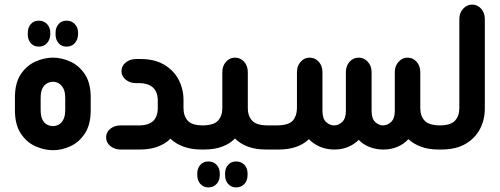

<svg xmlns="http://www.w3.org/2000/svg" viewBox="-20 -651 2179 836"><path d="M149 -448Q127 -448 114 -463Q101 -478 101 -501V-508Q101 -531 114 -546Q127 -561 149 -561Q171 -561 185 -546Q199 -531 199 -508V-501Q198 -478 184.5 -463Q171 -448 149 -448ZM270 -448Q248 -448 235 -463Q222 -478 222 -501V-508Q222 -531 235 -546Q248 -561 270 -561Q292 -561 306 -546Q320 -531 320 -508V-501Q319 -478 305.5 -463Q292 -448 270 -448ZM211 3Q172 3 133.5 -14.5Q95 -32 70 -70.5Q45 -109 45 -171V-226Q45 -289 70 -327Q95 -365 133.5 -382.5Q172 -400 211 -400Q249 -400 287 -382.5Q325 -365 350 -327Q375 -289 375 -226V-171Q375 -109 350 -70.5Q325 -32 287 -14.5Q249 3 211 3ZM211 -102Q223 -102 235 -108Q247 -114 255.5 -129.5Q264 -145 264 -173V-223Q264 -252 255.5 -267Q247 -282 235 -288.5Q223 -295 211 -295Q198 -295 185.5 -288.5Q173 -282 165 -267Q157 -252 157 -223V-173Q157 -145 165 -129.5Q173 -114 185.5 -108Q198 -102 211 -102Z M869 -105V0H856Q813 0 779 -12.5Q745 -25 722 -47Q699 -24 665.5 -12Q632 0 592 0H505Q479 0 460.5 -15Q442 -30 442 -53Q442 -76 460.5 -90.5Q479 -105 505 -105H590Q617 -106 634 -115Q651 -124 659 -141Q667 -158 667 -180V-213Q667 -236 659 -252.5Q651 -269 634 -278.5Q617 -288 590 -289H573Q546 -289 527.5 -304Q509 -319 509 -341Q509 -364 527.5 -379Q546 -394 573 -394H592Q653 -394 694.5 -369.5Q736 -345 757.5 -304.5Q779 -264 779 -215V-180Q779 -146 797.5 -125.5Q816 -105 865 -105Z M1150 -105V0H1137Q1093 0 1059.5 -12.5Q1026 -25 1003 -48Q981 -25 947.5 -12.5Q914 0 870 0H856V-105H861Q910 -105 929 -125.5Q948 -146 948 -180V-337Q948 -364 964 -382Q980 -400 1003 -400Q1027 -400 1043 -382Q1059 -364 1059 -337V-180Q1059 -146 1078 -125.5Q1097 -105 1146 -105ZM887 52Q909 52 923 66.5Q937 81 937 105V111Q937 135 923 150Q909 165 887 165Q866 165 852.5 150Q839 135 839 111V105Q839 81 852.5 66.5Q866 52 887 52ZM1008 52Q1030 52 1044 66.5Q1058 81 1058 105V111Q1058 135 1044 150Q1030 165 1008 165Q987 165 973.5 150Q960 135 960 111V105Q960 81 973.5 66.5Q987 52 1008 52Z M1138 0V-105H1188Q1237 -106 1254.5 -125.5Q1272 -145 1273 -178V-337Q1273 -364 1289 -382Q1305 -400 1328 -400Q1352 -400 1368 -382Q1384 -364 1384 -337V-169Q1384 -134 1400 -119.5Q1416 -105 1435 -105Q1454 -105 1470 -120Q1486 -135 1486 -168V-337Q1486 -364 1502 -382Q1518 -400 1542 -400Q1565 -400 1581.5 -382Q1598 -364 1598 -337V-168Q1598 -135 1613.5 -120Q1629 -105 1648 -105Q1667 -105 1683 -120Q1699 -135 1699 -168V-337Q1699 -364 1715.5 -382Q1732 -400 1755 -400Q1778 -400 1794 -382Q1810 -364 1810 -337V-180Q1810 -146 1829 -125.5Q1848 -105 1897 -105H1901V0H1888Q1846 0 1813.5 -12Q1781 -24 1758 -45Q1738 -23 1710 -11.5Q1682 0 1652 0H1647Q1618 0 1590 -10.5Q1562 -21 1542 -42Q1522 -22 1495 -11Q1468 0 1438 0H1434Q1402 0 1373.5 -12Q1345 -24 1325 -45Q1301 -22 1268 -11Q1235 0 1195 0Z M1889 0V-105H1893Q1942 -105 1961 -125.5Q1980 -146 1980 -180V-568Q1980 -595 1996.5 -613Q2013 -631 2036 -631Q2059 -631 2075 -613Q2091 -595 2091 -568V-179Q2091 -130 2070 -89.5Q2049 -49 2007 -24.5Q1965 0 1902 0Z"/></svg>

Font: Beiruti
Style: Bold
Weight: 700
Designer: Arlette Boutros
Foundry: Boutros
Version: Version 1.41